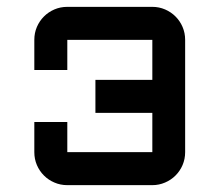

<svg xmlns="http://www.w3.org/2000/svg" viewBox="-20 -540 640 560"><path d="M258.3 -210.9V-307.1H424.3V-423.8H176.3V-335.9H80.1V-423.8Q80.1 -443.8 87.6 -461.4Q95.2 -479 108.2 -491.9Q121.1 -504.9 138.7 -512.5Q156.2 -520 176.3 -520H424.3Q443.8 -520 461.4 -512.5Q479 -504.9 491.9 -491.9Q504.9 -479 512.5 -461.4Q520 -443.8 520 -423.8V-96.2Q520 -76.2 512.5 -58.6Q504.9 -41 491.9 -28.1Q479 -15.1 461.4 -7.6Q443.8 0 424.3 0H176.3Q156.2 0 138.7 -7.6Q121.1 -15.1 108.2 -28.1Q95.2 -41 87.6 -58.6Q80.1 -76.2 80.1 -96.2V-184.1H176.3V-96.2H424.3V-210.9Z"/></svg>

Font: Aldrich [RUS by Daymarius]
Style: Regular
Weight: 400
Designer: Matthew Desmond
Foundry: Matthew Desmond
Version: Version 1.002 August 24, 2018